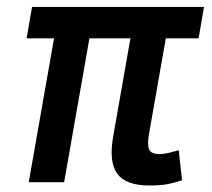

<svg xmlns="http://www.w3.org/2000/svg" viewBox="-20 -538 626 567"><path d="M420.9 9.8Q351.6 9.8 326.2 -25.1Q300.8 -60.1 314.5 -136.7L365.2 -424.8H244.1L169.4 0H64.9L139.6 -424.8H58.6L74.7 -517.6H582.5L566.4 -424.8H469.7L419.9 -141.6Q414.6 -110.8 420.2 -96.9Q425.8 -83 451.7 -83Q463.4 -83 476.6 -86.2Q489.7 -89.4 507.8 -94.2L517.6 -5.9Q492.2 2.9 471.9 6.3Q451.7 9.8 420.9 9.8Z"/></svg>

Font: Cascadia Mono PL
Style: Italic
Weight: 400
Italic angle: -10°
Monospace: yes
Designer: Aaron Bell
Foundry: Saja Typeworks
Version: Version 2404.023; ttfautohint (v1.8.4)